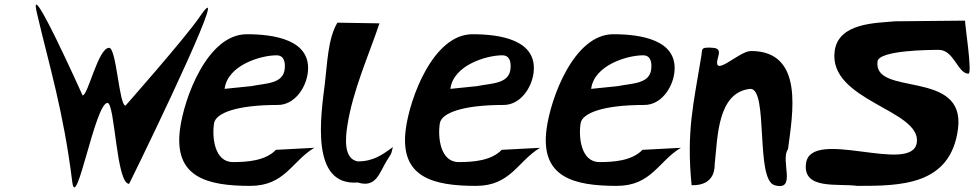

<svg xmlns="http://www.w3.org/2000/svg" viewBox="-20 -820 4298 847"><path d="M298.7 -18C315.8 120 399.8 -366 454.2 -366C487.5 -366 492.4 -9 549.6 -9C666.3 -244.6 1011.4 -966.5 859.6 -744C796.8 -652 533.7 -354 533.7 -354C505.3 -354 494 -609 461.3 -609C413 -609 368.5 -399 344.4 -399C344.4 -399 101.6 -940 142.3 -765C196.4 -531.6 259.9 -332 298.7 -18Z M970.8 -428C984.2 -533.2 1131.1 -576 1199.7 -576C1233.7 -576 1238.9 -545.3 1236 -516C1229.4 -449 1150.9 -453 1088.3 -440ZM1205.7 -357C1279.3 -357 1329.2 -431.9 1337.7 -498C1356.6 -645.3 1187.6 -669 1068.6 -669C894.3 -669 791.3 -385.7 773.9 -249C746.9 -38.7 891.6 0 1084 0C1237 0 1267.9 -109.2 1366.5 -168L1197.3 -159C1150.9 -110.7 1071.1 -105 1007.4 -105C926.5 -105 914.5 -213.9 924.3 -276C931.5 -321.5 1024.2 -357 1205.7 -357Z M1558.1 -108C1494.6 -119.2 1503.9 -212.2 1512.5 -267C1536.8 -422.3 1605.9 -573.9 1654 -717L1468.4 -720C1426.2 -649.6 1423.7 -537.4 1413.3 -453C1395.5 -310.1 1347.1 1.9 1558.2 -15C1640.4 10.9 1653.8 -59.3 1687.9 -114C1690.6 -118.3 1706.4 -141 1707.1 -147C1708.1 -154.7 1712.5 -165.3 1713.2 -171C1668.2 -138.6 1628.1 -108 1558.1 -108Z M1966.8 -428C1980.2 -533.2 2127.1 -576 2195.7 -576C2229.7 -576 2234.9 -545.3 2232 -516C2225.4 -449 2146.9 -453 2084.3 -440ZM2201.7 -357C2275.3 -357 2325.2 -431.9 2333.7 -498C2352.6 -645.3 2183.6 -669 2064.6 -669C1890.3 -669 1787.3 -385.7 1769.9 -249C1742.9 -38.7 1887.6 0 2080 0C2233 0 2263.9 -109.2 2362.5 -168L2193.3 -159C2146.9 -110.7 2067.1 -105 2003.4 -105C1922.5 -105 1910.5 -213.9 1920.3 -276C1927.5 -321.5 2020.2 -357 2201.7 -357Z M2587.8 -428C2601.2 -533.2 2748.1 -576 2816.7 -576C2850.7 -576 2855.9 -545.3 2853 -516C2846.4 -449 2767.9 -453 2705.3 -440ZM2822.7 -357C2896.3 -357 2946.2 -431.9 2954.7 -498C2973.6 -645.3 2804.6 -669 2685.6 -669C2511.3 -669 2408.3 -385.7 2390.9 -249C2363.9 -38.7 2508.6 0 2701 0C2854 0 2884.9 -109.2 2983.5 -168L2814.3 -159C2767.9 -110.7 2688.1 -105 2624.4 -105C2543.5 -105 2531.5 -213.9 2541.3 -276C2548.5 -321.5 2641.2 -357 2822.7 -357Z M3031 -3C3139.6 0 3132 -88.4 3132.9 -96C3145.9 -209.4 3143.2 -413.8 3290.3 -428C3371 -428 3311.1 -27.4 3397 -3C3497.1 25.5 3420.6 -114.3 3456.3 -162C3476.1 -316.5 3530 -595 3292.7 -595C3238.1 -595 3117 -464.8 3148.6 -571C3159.9 -608.7 3137 -609.1 3108.6 -610C3071.4 -610 3078.9 -603.6 3073.6 -571C3039.5 -361.9 3007.4 -241 3031 -3Z M4237.3 -729 3927.9 -726C3846.9 -718 3678.2 -720.8 3662 -594C3634 -375 4043 -336.3 4024.6 -192C4006 -46.5 3556.3 -260.3 3535.7 -99C3520.5 19.3 3676.9 -12 3762 0C3951.4 0 4174.1 -1 4206.2 -252C4240.2 -517.6 3831.1 -391.5 3851.2 -549C3857.6 -598.4 4079 -600 4121.8 -600C4188.4 -600 4205 -495 4252.3 -495C4270.5 -495 4235.7 -716.5 4237.3 -729Z"/></svg>

Font: Rocketfuel
Style: Italic
Weight: 400
Designer: Mew Too
Foundry: Cannot Into Space Fonts.
Version: Version 0.27